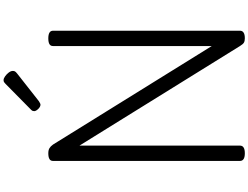

<svg xmlns="http://www.w3.org/2000/svg" viewBox="-182 -1230 1426 1103"><g transform="rotate(-90 531.5 -679.0)"><path d="M202 14Q158 14 158 -14V-1088Q158 -1102 169 -1108.5Q180 -1115 202 -1115Q220 -1115 231 -1108.5Q242 -1102 252 -1088L818 -176V-1088Q818 -1102 829 -1108.5Q840 -1115 862 -1115Q906 -1115 906 -1088V-14Q906 0 895 7Q884 14 863 14Q847 14 838 9Q829 4 818 -14L246 -936V-14Q246 0 235 7Q224 14 202 14ZM481 -1160Q469 -1160 456.5 -1173Q444 -1186 444 -1196Q444 -1201 445.5 -1205Q447 -1209 453 -1215L601 -1361Q606 -1366 610.5 -1369Q615 -1372 622 -1372Q632 -1372 644.5 -1363Q657 -1354 666 -1342Q675 -1330 675 -1319Q675 -1312 672.5 -1307Q670 -1302 660 -1294L501 -1169Q494 -1165 489.5 -1162.5Q485 -1160 481 -1160Z"/></g></svg>

Font: Playwrite FR Moderne
Style: Regular
Weight: 400
Designer: Veronika Burian, José Scaglione
Foundry: TypeTogether
Version: Version 1.002